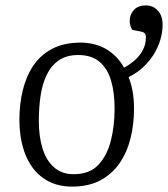

<svg xmlns="http://www.w3.org/2000/svg" viewBox="-20 -678 623 712"><path d="M247 14Q185 14 141 -17Q97 -48 74.5 -104Q52 -160 52 -235Q52 -292 64.5 -343.5Q77 -395 103.5 -434.5Q130 -474 173.5 -497Q217 -520 279 -520Q332 -520 373.5 -496Q415 -472 440 -427Q464 -440 482 -456.5Q500 -473 510.5 -494Q521 -515 521 -538Q521 -549 517 -554Q513 -559 502 -561L471 -567Q466 -574 463.5 -582.5Q461 -591 461 -601Q461 -624 476.5 -641Q492 -658 521 -658Q540 -658 554 -648.5Q568 -639 575.5 -623.5Q583 -608 583 -587Q583 -560 575 -532Q567 -504 551.5 -478.5Q536 -453 512.5 -430.5Q489 -408 457 -392Q467 -367 472 -337.5Q477 -308 477 -274Q477 -217 464 -165Q451 -113 423.5 -73Q396 -33 352.5 -9.5Q309 14 247 14ZM253 -32Q312 -32 344.5 -66.5Q377 -101 391 -156Q405 -211 405 -275Q405 -334 392 -378.5Q379 -423 349.5 -448.5Q320 -474 270 -474Q227 -474 198.5 -454.5Q170 -435 153.5 -401Q137 -367 130.5 -323Q124 -279 124 -230Q124 -171 138 -126.5Q152 -82 181 -57Q210 -32 253 -32Z"/></svg>

Font: Literata 18pt Light
Style: Italic
Weight: 300
Italic angle: -2°
Designer: Latin by Veronika Burian and Jose Scaglione. Greek by Irene Vlachou. Cyrillic by Vera Evstafieva
Foundry: TypeTogether
Version: Version 3.103;gftools[0.9.29]